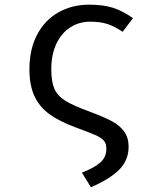

<svg xmlns="http://www.w3.org/2000/svg" viewBox="-20 -571 655 810"><path d="M541 -494.4 497.4 -436.9Q463.1 -460 433.3 -469.7Q403.6 -479.5 360 -479.5Q314.9 -479.5 277.7 -456.4Q240.5 -433.3 218.5 -387.7Q196.4 -342.1 196.4 -278.5Q196.4 -226.2 209.5 -196.4Q222.6 -166.7 255.9 -145.9Q289.2 -125.1 358.5 -100Q417.4 -77.9 451.3 -60Q485.1 -42.1 503.8 -16.2Q522.6 9.7 522.6 48.2Q522.6 103.6 484.6 143.1Q446.7 182.6 363.6 219L325.6 157.4Q376.9 137.4 402.8 114.9Q428.7 92.3 428.7 56.9Q428.7 35.4 418.7 23.1Q408.7 10.8 384.4 -0.3Q360 -11.3 301 -32.8Q232.3 -57.9 189.7 -88.5Q147.2 -119 125.6 -164.9Q104.1 -210.8 104.1 -278.5Q104.1 -363.1 136.7 -424.9Q169.2 -486.7 226.7 -519Q284.1 -551.3 356.9 -551.3Q414.4 -551.3 455.6 -538.5Q496.9 -525.6 541 -494.4Z"/></svg>

Font: Fira Code Fixed
Style: Regular
Weight: 400
Monospace: yes
Designer: Carrois Corporate, Edenspiekermann AG, Nikita Prokopov
Foundry: Carrois Corporate, Edenspiekermann AG, Nikita Prokopov
Version: Version 5.002